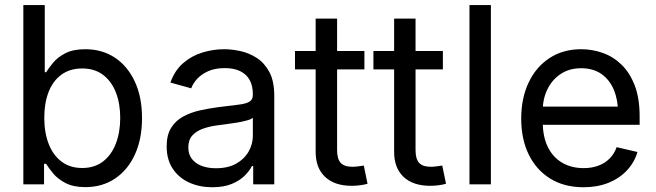

<svg xmlns="http://www.w3.org/2000/svg" viewBox="-20 -748 2662 779"><path d="M326.7 11.2Q277.8 11.2 246.3 -5.1Q214.8 -21.5 196.3 -43.7Q177.7 -65.9 167 -83.5H158.7V0H74.7V-727.5H161.6V-455.1H167.5Q177.7 -472.2 195.8 -493.9Q213.9 -515.6 245.1 -532Q276.4 -548.3 326.2 -548.3Q394.5 -548.3 446 -514.2Q497.6 -480 526.9 -417.2Q556.2 -354.5 556.2 -269Q556.2 -183.6 527.1 -120.6Q498 -57.6 446.3 -23.2Q394.5 11.2 326.7 11.2ZM313.5 -66.4Q363.8 -66.4 398.2 -93Q432.6 -119.6 450.2 -165.8Q467.8 -211.9 467.8 -270Q467.8 -327.6 450.2 -372.8Q432.6 -418 398.4 -444.1Q364.3 -470.2 313.5 -470.2Q263.7 -470.2 229.2 -445.1Q194.8 -419.9 177.2 -375Q159.7 -330.1 159.7 -270Q159.7 -210 177.5 -164.1Q195.3 -118.2 229.7 -92.3Q264.2 -66.4 313.5 -66.4Z M841.3 11.7Q789.6 11.7 747.6 -7.3Q705.6 -26.4 680.9 -63.5Q656.2 -100.6 656.2 -154.3Q656.2 -200.7 674.6 -229.7Q692.9 -258.8 723.6 -275.4Q754.4 -292 792 -300.3Q829.6 -308.6 867.7 -313.5Q916.5 -319.8 946.8 -323.2Q977.1 -326.7 991.5 -335Q1005.9 -343.3 1005.9 -363.3V-366.2Q1005.9 -399.4 993.2 -422.9Q980.5 -446.3 955.1 -459Q929.7 -471.7 891.6 -471.7Q853 -471.7 825.4 -459.5Q797.9 -447.3 780.5 -428.7Q763.2 -410.2 755.9 -389.6L671.4 -413.1Q689 -462.4 723.1 -491.9Q757.3 -521.5 801 -534.9Q844.7 -548.3 889.6 -548.3Q919.9 -548.3 955.1 -540.8Q990.2 -533.2 1021.5 -513.2Q1052.7 -493.2 1072.8 -456.1Q1092.8 -418.9 1092.8 -358.9V0H1007.3V-74.2H1002Q992.7 -55.2 972.7 -35.2Q952.6 -15.1 920.2 -1.7Q887.7 11.7 841.3 11.7ZM856 -65.4Q905.3 -65.4 938.5 -84.2Q971.7 -103 988.8 -133.3Q1005.9 -163.6 1005.9 -196.8V-270.5Q1000.5 -264.6 983.4 -259.8Q966.3 -254.9 943.8 -251Q921.4 -247.1 899.7 -244.4Q877.9 -241.7 863.8 -239.7Q832 -235.8 804.7 -226.3Q777.3 -216.8 760.7 -198.7Q744.1 -180.7 744.1 -149.4Q744.1 -122.1 758.5 -103.3Q772.9 -84.5 798.1 -75Q823.2 -65.4 856 -65.4Z M1458.5 -541V-466.3H1176.8V-541ZM1260.7 -672.4H1347.7V-138.7Q1347.7 -103.5 1362.1 -87.4Q1376.5 -71.3 1410.6 -71.3Q1419.4 -71.3 1432.4 -73Q1445.3 -74.7 1456.1 -76.2L1471.2 -2.4Q1457.5 1.5 1440.7 3.7Q1423.8 5.9 1407.2 5.9Q1337.4 5.9 1299.1 -30.3Q1260.7 -66.4 1260.7 -131.8Z M1776.9 -541V-466.3H1495.1V-541ZM1579.1 -672.4H1666V-138.7Q1666 -103.5 1680.4 -87.4Q1694.8 -71.3 1729 -71.3Q1737.8 -71.3 1750.7 -73Q1763.7 -74.7 1774.4 -76.2L1789.6 -2.4Q1775.9 1.5 1759 3.7Q1742.2 5.9 1725.6 5.9Q1655.8 5.9 1617.4 -30.3Q1579.1 -66.4 1579.1 -131.8Z M1971.7 -727.5V0H1884.8V-727.5Z M2347.7 11.7Q2269 11.7 2212.4 -23.4Q2155.8 -58.6 2125.2 -121.1Q2094.7 -183.6 2094.7 -266.6Q2094.7 -349.6 2124.8 -413.1Q2154.8 -476.6 2209.7 -512.5Q2264.6 -548.3 2337.9 -548.3Q2383.3 -548.3 2425.8 -533.2Q2468.3 -518.1 2502 -485.4Q2535.6 -452.6 2555.4 -400.9Q2575.2 -349.1 2575.2 -275.9V-241.7H2151.4V-315.4H2528.3L2487.8 -288.6Q2487.8 -341.8 2470.7 -383.1Q2453.6 -424.3 2420.2 -447.8Q2386.7 -471.2 2337.9 -471.2Q2289.6 -471.2 2254.4 -447.5Q2219.2 -423.8 2200.7 -385Q2182.1 -346.2 2182.1 -300.3V-253.4Q2182.1 -193.8 2202.6 -151.9Q2223.1 -109.9 2260.7 -87.9Q2298.3 -65.9 2348.1 -65.9Q2380.9 -65.9 2407.5 -75.7Q2434.1 -85.4 2453.1 -104.5Q2472.2 -123.5 2481.9 -150.9L2566.4 -131.3Q2554.2 -89.4 2523.9 -56.9Q2493.7 -24.4 2448.7 -6.3Q2403.8 11.7 2347.7 11.7Z"/></svg>

Font: Inter 17pt
Style: Regular
Weight: 400
Version: Version 4.001;git-66647c0bb